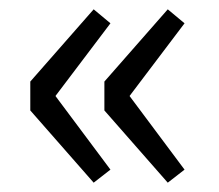

<svg xmlns="http://www.w3.org/2000/svg" viewBox="-20 -458 470 412"><path d="M181 -66 217 -94 99 -252 217 -408 181 -438 45 -283V-221ZM340 -66 376 -94 258 -252 376 -408 340 -438 204 -283V-221Z"/></svg>

Font: DAIFUKU Sans
Style: Regular
Weight: 400
Designer: Original font ‘Source Han Sans JP’ : Paul D. Hunt
Foundry: Daifuku
Version: Version 1.000